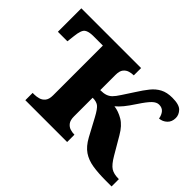

<svg xmlns="http://www.w3.org/2000/svg" viewBox="-107 -763 984 984"><g transform="rotate(45 384.5 -271.0)"><path d="M144 0V-53H156Q171 -53 187.5 -57.5Q204 -62 215.5 -76Q227 -90 227 -118V-479H158Q124 -479 108.5 -467.5Q93 -456 88 -409L83 -366H14V-536H447V-483H445Q432 -483 416.5 -478.5Q401 -474 390 -460.5Q379 -447 379 -418V-308Q403 -308 418.5 -313.5Q434 -319 445 -330Q457 -342 472.5 -366Q488 -390 513 -428Q535 -463 555.5 -488.5Q576 -514 602.5 -528Q629 -542 668 -542Q718 -542 736 -523Q754 -504 754 -481Q754 -453 736.5 -436.5Q719 -420 695 -418Q691 -441 679 -455Q667 -469 645 -469Q627 -469 609 -451.5Q591 -434 564 -393Q539 -355 522.5 -335Q506 -315 489 -301Q521 -297 553.5 -278Q586 -259 612 -214L667 -120Q691 -79 711.5 -66Q732 -53 766 -53H769V0H727Q672 0 631.5 -6.5Q591 -13 561.5 -33Q532 -53 509 -95L458 -190Q436 -231 421 -242Q406 -253 379 -253V-118Q379 -90 390 -76Q401 -62 416.5 -57.5Q432 -53 445 -53H447V0Z"/></g></svg>

Font: Noto Serif
Style: Bold
Weight: 700
Designer: Monotype Design Team
Foundry: Monotype Imaging Inc.
Version: Version 2.014